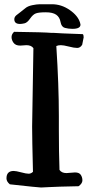

<svg xmlns="http://www.w3.org/2000/svg" viewBox="-20 -874 420 884"><path d="M191.4 -854.5H218.8Q262.7 -854.5 300.8 -828.1Q338.9 -801.8 348.6 -769.5Q350.6 -763.7 350.6 -760.7Q350.6 -741.2 313.5 -741.2Q294.9 -741.2 278.8 -745.6Q262.7 -750 258.8 -772.5Q254.9 -794.9 238.8 -806.2Q222.7 -817.4 190.9 -817.4Q159.2 -817.4 145.5 -812.5Q131.8 -807.6 118.7 -788.6Q105.5 -769.5 92.8 -766.6Q80.1 -763.7 72.3 -763.7Q45.9 -763.7 45.9 -785.2Q45.9 -795.9 55.2 -803.7Q64.5 -811.5 74.7 -818.8Q85 -826.2 96.2 -835.9Q107.4 -845.7 128.4 -850.1Q149.4 -854.5 164.1 -854.5ZM101.6 -666 73.2 -664.1Q51.8 -664.1 42.5 -676.8Q33.2 -689.5 33.2 -703.1Q33.2 -716.8 44.9 -727.5Q185.5 -725.6 215.8 -722.7H226.6Q246.1 -720.7 361.3 -716.8Q365.2 -712.9 365.2 -702.1L358.4 -668Q349.6 -653.3 335.4 -653.3Q321.3 -653.3 296.9 -659.7Q272.5 -666 260.3 -666Q248 -666 239.3 -662.1Q251 -482.4 251 -339.8V-278.3Q251 -172.9 253.9 -91.8Q263.7 -77.1 286.1 -77.1L325.2 -80.1Q344.7 -80.1 352.1 -68.8Q359.4 -57.6 359.4 -43.5Q359.4 -29.3 341.8 -16.6Q240.2 -14.6 210 -12.7Q179.7 -10.7 168.9 -10.7Q158.2 -10.7 25.4 -25.4Q9.8 -38.1 9.8 -52.7Q9.8 -86.9 43 -86.9Q53.7 -86.9 77.1 -80.6Q100.6 -74.2 111.8 -74.2Q123 -74.2 131.8 -83Q127.9 -234.4 127.9 -291L133.8 -652.3Q124 -666 101.6 -666Z"/></svg>

Font: Essays1743
Style: Medium
Weight: 500
Designer: Based on the typeface in a 1743 English translation of the essays of Montaigne.  PostScript/TrueType font designed by Jo
Version: Version 002.100